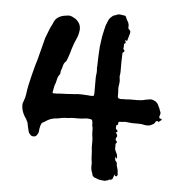

<svg xmlns="http://www.w3.org/2000/svg" viewBox="-48 -707 703 722"><g transform="rotate(5 303.5 -346.0)"><path d="M373 -32Q366 -33 358 -33.5Q350 -34 342 -38Q338 -40 336 -40Q328 -43 325 -51V-54Q317 -71 319 -89Q319 -92 319 -95Q319 -98 318 -101Q317 -108 316.5 -115Q316 -122 316 -129Q316 -133 315.5 -136.5Q315 -140 315 -144Q314 -148 314 -151Q314 -154 314 -157Q314 -168 314 -178Q314 -188 312 -198Q311 -201 311.5 -203.5Q312 -206 311 -209Q311 -215 311 -221Q311 -227 309 -233Q308 -236 308.5 -239.5Q309 -243 308 -246L307 -253Q305 -258 301 -258Q296 -259 290.5 -259.5Q285 -260 279 -259Q273 -258 266.5 -257.5Q260 -257 254 -257Q244 -257 235 -257Q226 -257 216 -255H211Q202 -255 193 -253.5Q184 -252 175 -250Q169 -250 165 -249Q151 -247 139 -240Q135 -238 131 -235Q127 -232 122 -230Q117 -227 115 -220Q114 -215 112.5 -209.5Q111 -204 111 -198Q111 -190 105 -182Q101 -175 92 -175Q83 -175 78 -182Q74 -186 72 -193Q70 -203 68 -210L65 -225Q62 -232 58 -239L52 -248Q40 -268 40 -290Q40 -296 43 -302L46 -311Q48 -316 49 -321.5Q50 -327 51 -332Q53 -350 57 -368Q61 -387 66 -406Q71 -425 76 -444Q79 -454 82 -463.5Q85 -473 87 -483Q91 -499 95 -514Q99 -529 103 -545Q103 -547 105 -551Q110 -563 114.5 -575.5Q119 -588 125 -599L128 -605Q129 -609 131 -612Q133 -615 135 -619Q139 -624 144 -627.5Q149 -631 154 -633Q161 -636 167.5 -637Q174 -638 181 -639Q187 -640 193 -638Q199 -636 204 -633Q211 -630 217 -624Q233 -608 230 -586Q228 -568 220 -552Q216 -543 212.5 -533.5Q209 -524 206 -514Q204 -506 201.5 -498Q199 -490 196 -482Q195 -479 194 -476.5Q193 -474 192 -471Q191 -469 189.5 -467Q188 -465 186 -463Q181 -458 179 -449Q178 -445 177 -441Q176 -437 174 -432Q172 -426 172 -423Q173 -418 169 -414Q163 -406 161 -395Q160 -389 158 -383Q156 -377 154 -372L149 -346Q149 -345 151 -343H155Q161 -343 166.5 -343Q172 -343 177 -344Q183 -344 189 -344.5Q195 -345 202 -345Q210 -346 219 -346Q228 -346 236 -347Q239 -348 242 -348Q245 -348 248 -348Q255 -348 262 -348Q269 -348 276 -347Q279 -347 282.5 -347Q286 -347 289 -346H301Q305 -346 305 -350Q305 -352 305.5 -353Q306 -354 306 -355V-417Q306 -420 306.5 -422.5Q307 -425 307 -427Q308 -432 308 -436.5Q308 -441 308 -445Q307 -450 307.5 -454Q308 -458 308 -462Q308 -479 309 -497Q310 -515 311 -532Q313 -545 314.5 -558Q316 -571 319 -584Q321 -592 322.5 -599.5Q324 -607 326 -614Q329 -623 334 -634Q337 -641 342 -645.5Q347 -650 352 -654Q354 -654 355 -654.5Q356 -655 357 -655Q359 -656 361 -656.5Q363 -657 364 -658Q371 -661 377 -660L396 -657L399 -654Q399 -653 399.5 -652.5Q400 -652 400 -651Q402 -647 403.5 -643.5Q405 -640 407 -637Q413 -628 412 -617V-616Q411 -610 416 -606Q422 -602 420 -595V-593Q418 -586 416 -579Q414 -572 412 -565Q412 -563 408 -564Q407 -564 407 -564.5Q407 -565 406 -565Q402 -565 404 -563L406 -560Q408 -555 404 -553Q403 -553 402.5 -552.5Q402 -552 402 -552Q401 -551 401 -550.5Q401 -550 401 -550Q401 -546 401 -542Q401 -538 400 -533Q400 -532 400.5 -531.5Q401 -531 401 -531L404 -528Q406 -523 402 -520Q398 -519 398 -515Q398 -508 397.5 -499.5Q397 -491 397 -483V-447Q397 -443 396.5 -438Q396 -433 395 -428Q395 -424 396 -419.5Q397 -415 397 -410Q397 -407 396.5 -404.5Q396 -402 396 -399Q395 -395 394.5 -390.5Q394 -386 394 -381Q395 -375 395 -369Q395 -363 395 -358V-350Q397 -346 399 -345Q401 -345 402 -344.5Q403 -344 404 -344Q406 -344 408.5 -343.5Q411 -343 413 -344Q421 -344 427.5 -344Q434 -344 441 -345H470Q486 -345 499 -349L517 -352H523Q530 -350 536 -347Q542 -344 546 -338Q548 -336 548 -335Q550 -329 553 -324Q556 -319 557 -313Q559 -309 559 -309Q562 -303 558 -294Q558 -293 557.5 -292Q557 -291 557 -289Q556 -286 559 -284Q561 -283 562.5 -283Q564 -283 565 -282Q567 -282 567 -280.5Q567 -279 566 -278Q563 -275 557 -271Q557 -270 556 -270Q555 -270 555 -271Q554 -271 552 -273Q548 -273 547 -272L544 -269Q541 -261 532 -258Q526 -254 519 -253.5Q512 -253 505 -254Q494 -257 482 -257Q470 -257 459 -257Q453 -258 447 -258Q441 -258 436 -259Q433 -260 430 -259.5Q427 -259 424 -259Q421 -258 417.5 -258Q414 -258 410 -258Q406 -258 405 -253V-248Q404 -245 399 -244V-245Q398 -241 398 -234Q398 -229 402 -227Q405 -226 405 -221Q404 -220 404 -219.5Q404 -219 402 -218Q398 -217 400 -215Q403 -212 403 -211Q407 -205 404 -200L401 -194Q400 -190 402 -187Q404 -185 404 -185L407 -181Q407 -180 404 -177Q402 -175 402 -174V-153Q403 -152 403.5 -150Q404 -148 405 -146Q408 -141 410 -135.5Q412 -130 412 -124Q412 -122 411 -121Q411 -121 409 -119L408 -120Q407 -122 407 -124Q407 -126 406 -127Q404 -117 407 -111Q407 -110 408 -109.5Q409 -109 410 -108Q412 -106 412 -105Q413 -103 413 -100Q413 -91 416 -85Q419 -76 419 -68Q419 -66 419.5 -63.5Q420 -61 420 -59Q420 -57 418 -55Q416 -51 413 -53Q410 -53 410 -56V-59Q407 -56 405 -50Q404 -49 404 -47.5Q404 -46 403 -44Q402 -40 396 -38H390Q389 -37 388 -37Q387 -37 385 -35Q384 -35 383.5 -34.5Q383 -34 382 -34Q377 -34 375 -32ZM413 -59Q412 -61 411.5 -60Q411 -59 410 -59Z"/></g></svg>

Font: Lacquer
Style: Regular
Weight: 400
Designer: Eli Block, Niki Polyocan
Version: Version 1.100